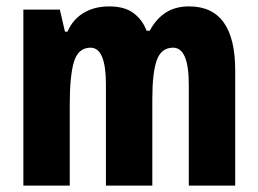

<svg xmlns="http://www.w3.org/2000/svg" viewBox="-20 -580 807 600"><path d="M571 -560Q715 -560 715 -360V0H570V-315Q570 -431 521 -431Q484 -431 470 -392Q456 -353 456 -271V0H311V-316Q311 -431 263 -431Q225 -431 211.5 -388Q198 -345 198 -255V0H53V-550H167L183 -481H191Q207 -519 241 -539.5Q275 -560 321 -560Q370 -560 398 -538.5Q426 -517 438 -484H448Q467 -520 497 -540Q527 -560 571 -560Z"/></svg>

Font: Noto Sans Hebrew ExtraCondensed ExtraBold
Style: Regular
Weight: 800
Width: 2
Designer: Monotype Design Team
Foundry: Monotype Imaging Inc.
Version: Version 2.004; ttfautohint (v1.8.4.7-5d5b)